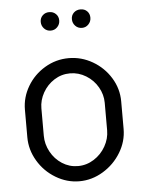

<svg xmlns="http://www.w3.org/2000/svg" viewBox="-50 -707 568 755"><g transform="rotate(-5 234.0 -329.5)"><path d="M209 -630Q209 -615 198.5 -604Q188 -593 172.5 -593Q157 -593 146.5 -604Q136 -615 136 -630.5Q136 -646 146.5 -656Q157 -666 172.5 -666Q188 -666 198.5 -655.9Q209 -645.8 209 -630ZM332 -630Q332 -615 321.5 -604Q311 -593 296 -593Q280 -593 269.5 -604Q259 -615 259 -630.5Q259 -646 269.5 -656Q280 -666 296 -666Q311.8 -666 321.9 -655.9Q332 -645.8 332 -630ZM424 -292V-183Q424 -133.7 397.5 -90.1Q371.1 -46.4 326.9 -19.7Q282.8 7 233 7Q184 7 140 -19.5Q96 -46 70 -90Q44 -133.9 44 -183V-292Q44 -340.7 69.5 -383.9Q95 -427 138.6 -453Q182.2 -479 233.1 -479Q283 -479 327 -453.5Q371 -428 397.5 -384.9Q424 -341.7 424 -292ZM233 -419Q199 -419 170.5 -400.9Q142.1 -382.8 125.5 -353.2Q109 -323.5 109 -292V-183.3Q109 -150.5 125.5 -120Q142.1 -89.6 170.5 -71.3Q199 -53 232.9 -53Q266.7 -53 295.9 -71.5Q325 -90 342 -120.1Q359 -150.1 359 -183V-292Q359 -324 342.2 -353.5Q325.4 -383 296 -401Q266.6 -419 233 -419Z"/></g></svg>

Font: Dosis
Style: Regular
Weight: 400
Designer: Edgar Tolentino, Pablo Impallari, Igino Marini
Foundry: Edgar Tolentino, Pablo Impallari, Igino Marini
Version: Version 1.007;Glyphs 3.1.1 (3134)